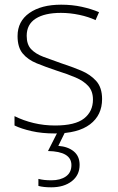

<svg xmlns="http://www.w3.org/2000/svg" viewBox="-20 -560 502 820"><path d="M416 -137Q416 -68 364.5 -29Q313 10 214 10Q159 10 115 0Q71 -10 42 -24V-64Q80 -45 124 -34.5Q168 -24 215 -24Q301 -24 339 -54Q377 -84 377 -135Q377 -170 357.5 -192Q338 -214 303 -229Q268 -244 223 -258Q175 -274 137 -289.5Q99 -305 77 -331.5Q55 -358 55 -406Q55 -469 105.5 -504.5Q156 -540 241 -540Q288 -540 329 -531Q370 -522 403 -508L388 -474Q359 -488 319 -496.5Q279 -505 240 -505Q171 -505 132.5 -480.5Q94 -456 94 -407Q94 -370 113 -350Q132 -330 165 -317.5Q198 -305 241 -290Q287 -275 326.5 -258.5Q366 -242 391 -214Q416 -186 416 -137ZM320 144Q320 188 286.5 214Q253 240 199 240Q165 240 144 234V204Q156 207 169 208.5Q182 210 200 210Q238 210 261.5 193.5Q285 177 285 145Q285 87 185 85L228 0H260L229 63Q270 66 295 86.5Q320 107 320 144Z"/></svg>

Font: Noto Sans Bengali UI ExtraLight
Style: Regular
Weight: 200
Designer: Jelle Bosma - Monotype Design Team
Foundry: Monotype Imaging Inc.
Version: Version 2.003; ttfautohint (v1.8.4.7-5d5b)